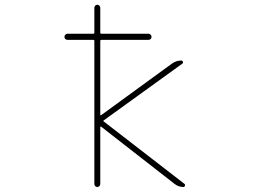

<svg xmlns="http://www.w3.org/2000/svg" viewBox="-20 -792 1040 790"><path d="M735.4 -22.5Q713.9 -22.5 697.3 -36.1L396.5 -270.5Q392.6 -272.5 392.6 -268.6V-35.2Q392.6 -30.3 389.2 -26.4Q385.7 -22.5 380.4 -22.5Q375 -22.5 371.6 -26.4Q368.2 -30.3 368.2 -35.2V-623Q368.2 -627.9 364.3 -627.9H257.8Q252.9 -627.9 249 -631.3Q245.1 -634.8 245.1 -640.1Q245.1 -645.5 249 -649.4Q252.9 -653.3 257.8 -653.3H364.3Q368.2 -653.3 368.2 -657.2V-759.8Q368.2 -764.6 371.6 -768.6Q375 -772.5 380.4 -772.5Q385.7 -772.5 389.2 -768.6Q392.6 -764.6 392.6 -759.8V-657.2Q392.6 -653.3 397.5 -653.3H590.8Q595.7 -653.3 599.6 -649.4Q603.5 -645.5 603.5 -640.1Q603.5 -634.8 599.6 -631.3Q595.7 -627.9 590.8 -627.9H397.5Q392.6 -627.9 392.6 -623V-320.3Q392.6 -316.4 396.5 -318.4L687.5 -530.3Q705.1 -543 726.6 -543Q730.5 -543 732.4 -538.1Q734.4 -533.2 730.5 -530.3L407.2 -296.9Q403.3 -293.9 407.2 -292L739.3 -35.2Q741.2 -34.2 741.2 -31.2Q741.2 -29.3 741.2 -28.3Q739.3 -22.5 735.4 -22.5Z"/></svg>

Font: Rounded Mgen+ 1mn thin
Style: Regular
Weight: 100
Designer: [Source Han Sans]
Ryoko NISHIZUKA  (kana & ideographs); Paul D. Hunt (Latin, Greek & Cyrillic); Wenlong ZHANG  (bopomofo
Version: Version 1.059.20150602